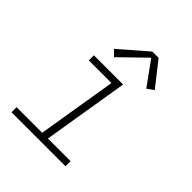

<svg xmlns="http://www.w3.org/2000/svg" viewBox="-206 -882 1013 1013"><g transform="rotate(45 300.0 -376.0)"><path d="M46 0V-38H237L310 -482H141V-520H359L280 -38H449V0ZM223 -588 192 -619 345 -752H392L498 -617L461 -591L364 -725Z"/></g></svg>

Font: Iosevka SS04 XLt Ex
Style: Italic
Weight: 200
Width: 7
Italic angle: -9°
Monospace: yes
Designer: Belleve Invis
Foundry: Belleve Invis
Version: Version 19.0.0; ttfautohint (v1.8.4)